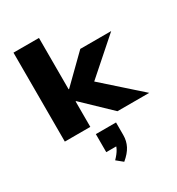

<svg xmlns="http://www.w3.org/2000/svg" viewBox="-235 -849 1213 1318"><g transform="rotate(-30 372.0 -190.5)"><path d="M75 0V-705H277V-298H281L485 -498H730L425 -229L427 -282L744 0H492L281 -202H277V0ZM359 324 310 284Q341 252 355 226Q369 200 369 177L402 205H285V62H445V162Q445 208 425 247Q405 286 359 324Z"/></g></svg>

Font: Nunito Sans 10pt Expanded Black
Style: Regular
Weight: 900
Width: 7
Designer: Vernon Adams
Foundry: Vernon Adams
Version: Version 3.101;gftools[0.9.27]